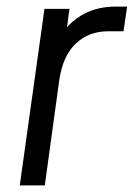

<svg xmlns="http://www.w3.org/2000/svg" viewBox="-20 -563 406 583"><path d="M40 0 115 -536H191L179 -448L169 -461Q194 -499 235.5 -521Q277 -543 332 -543H366L355 -468H308Q250 -468 210.5 -431Q171 -394 160 -320L116 0Z"/></svg>

Font: Plus Jakarta Sans
Style: Italic
Weight: 400
Italic angle: -8°
Designer: Gumpita Rahayu
Foundry: Tokotype
Version: Version 2.006